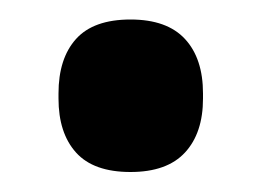

<svg xmlns="http://www.w3.org/2000/svg" viewBox="-20 -160 261 192"><path d="M110.5 12Q73.5 12 56 -7.5Q38.5 -27 38.5 -61.5V-66.5Q38.5 -101.5 56 -121Q73.5 -140.5 110.5 -140.5Q147 -140.5 165 -121Q183 -101.5 183 -66.5V-61.5Q183 -27 165 -7.5Q147 12 110.5 12Z"/></svg>

Font: Anek Malayalam SemiBold
Style: Regular
Weight: 600
Version: Version 1.003